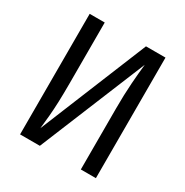

<svg xmlns="http://www.w3.org/2000/svg" viewBox="-163 -840 940 974"><g transform="rotate(30 307.5 -353.0)"><path d="M85.6 0V-706.2H173.8V-349.2Q173.8 -286.7 172.1 -240.5Q170.3 -194.4 166.9 -156.2Q163.6 -117.9 159 -78.5L415.4 -706.2H529.7V0H441.5V-357.4Q441.5 -438.5 446.4 -505.9Q451.3 -573.3 456.9 -622.1L201.5 0Z"/></g></svg>

Font: FiraCode Nerd Font
Style: Regular
Weight: 400
Designer: Carrois Corporate, Edenspiekermann AG, Nikita Prokopov
Foundry: Carrois Corporate, Edenspiekermann AG, Nikita Prokopov
Version: Version 6.002;Nerd Fonts 3.4.0